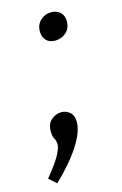

<svg xmlns="http://www.w3.org/2000/svg" viewBox="-131 -507 444 701"><g transform="rotate(-15 91.0 -156.5)"><path d="M22 -41Q22 -70 39.5 -84.5Q57 -99 77 -99Q95 -99 109 -87Q123 -75 123 -50Q123 -13 89.5 39Q56 91 -4 148L-32 123Q9 73 21.5 48Q34 23 34 11Q34 -2 28 -12Q22 -22 22 -41ZM124 -357Q102 -357 90 -370Q78 -383 78 -404Q78 -429 95 -445Q112 -461 136 -461Q156 -461 169.5 -449Q183 -437 183 -414Q183 -388 165.5 -372.5Q148 -357 124 -357Z"/></g></svg>

Font: Bitter
Style: Italic
Weight: 400
Italic angle: -9°
Designer: Sol Matas, and Bitter project Authors
Foundry: Sol Matas
Version: Version 2.001